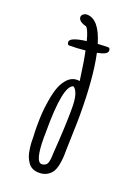

<svg xmlns="http://www.w3.org/2000/svg" viewBox="-148 -836 655 907"><g transform="rotate(20 179.5 -382.0)"><path d="M274.9 -661.6Q252.9 -661.6 221.2 -659.7Q188 -772.5 126.5 -772.5Q116.7 -772.5 108.6 -766.1Q100.6 -759.8 100.6 -751.5Q100.6 -739.3 112.5 -730.7Q124.5 -722.2 140.6 -719.2Q154.3 -708 168 -654.3Q86.9 -644 86.9 -621.1Q86.9 -616.2 89.1 -611.3Q91.3 -606.4 95.2 -606.4Q136.7 -606.4 177.7 -610.8Q189 -558.1 201.2 -465.8L188.5 -466.8Q162.1 -466.8 142.1 -446.8Q123 -427.2 112.1 -399.2Q101.1 -371.1 94.2 -328.6Q87.9 -292 85.9 -261.7Q84 -231.4 84 -195.3Q84 -166 85.4 -148.9Q85.4 -127.4 86.2 -113.3Q86.9 -99.1 89.8 -80.6Q92.3 -61.5 97.7 -47.1Q103 -32.7 112.3 -19.5Q130.4 7.3 168.9 7.3Q191.4 7.3 208.5 -2.4Q224.6 -12.2 233.2 -25.6Q241.7 -39.1 246.6 -61.5Q250.5 -82 251.7 -97.4Q252.9 -112.8 252.9 -138.2Q252.9 -160.6 255.4 -225.6Q257.3 -277.8 257.3 -313Q257.3 -502 231.9 -618.7Q283.2 -628.4 283.2 -647.5Q283.2 -652.3 281 -657Q278.8 -661.6 274.9 -661.6ZM133.3 -158.7Q133.3 -170.4 133.8 -177.7V-190.4Q133.8 -419.9 182.1 -432.1Q210.9 -414.6 210.9 -332.5Q210.9 -238.8 200.7 -103Q200.2 -100.6 200.2 -89.8Q199.7 -85.9 199.7 -81.8Q199.7 -77.6 199.2 -74.2Q198.7 -67.9 196.5 -59.6Q194.3 -51.3 191.4 -46.9Q187.5 -42 181.2 -38.6Q174.8 -35.2 166.5 -35.2Q133.3 -35.2 133.3 -158.7Z"/></g></svg>

Font: Amatica SC
Style: Bold
Weight: 400
Designer: Vernon Adams, Ben Nathan
Foundry: newtypography
Version: Version 2.000